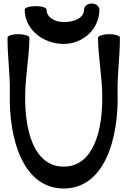

<svg xmlns="http://www.w3.org/2000/svg" viewBox="-20 -1015 745 1097"><path d="M121 -960C121 -847 226 -764 344 -764C455 -764 548 -850 548 -960C548 -979 528 -995 504 -995C480 -995 460 -979 460 -960C460 -910 401 -889 344 -889C294 -889 246 -915 246 -960C246 -971 219 -980 184 -980C149 -980 121 -971 121 -960ZM23 -801C22 -694 39 -588 36 -481C30 -215 114 62 344 62C574 62 658 -215 652 -481C649 -588 666 -694 665 -801C665 -811 637 -820 602 -820C568 -819 540 -810 540 -799C541 -692 562 -586 564 -479C569 -277 517 -63 344 -63C171 -63 119 -277 124 -479C126 -586 147 -692 148 -799C148 -810 120 -819 86 -820C51 -820 23 -811 23 -801Z"/></svg>

Font: Nupuram
Style: Bold
Weight: 700
Designer: Santhosh Thottingal (santhosh.thottingal@gmail.com)
Foundry: SMC
Version: Version 1.000